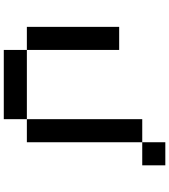

<svg xmlns="http://www.w3.org/2000/svg" viewBox="42 -958 915 1040"><g transform="rotate(90 500.0 -437.5)"><path d="M395 -250V-247.5ZM395 -247.5V-240ZM750 -875H875V-750H750ZM750 -750V-125H625V-750ZM625 -125V0H250V-125ZM250 -125H125V-625H250Z"/></g></svg>

Font: Dogica
Style: Regular
Weight: 400
Monospace: yes
Designer: Roberto Mocci
Version: Version 001.012